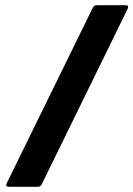

<svg xmlns="http://www.w3.org/2000/svg" viewBox="-20 -720 514 740"><path d="M353 -700H464Q478 -700 472 -686L141 -10Q136 0 126 0H14Q0 0 6 -14L338 -691Q343 -700 353 -700Z"/></svg>

Font: Barlow
Style: Bold Italic
Weight: 700
Italic angle: -7°
Designer: Jeremy Tribby
Foundry: Tribby Type
Version: Version 1.422